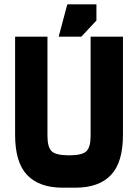

<svg xmlns="http://www.w3.org/2000/svg" viewBox="-20 -870 640 890"><path d="M270 0H300V-150Q240 -150 220 -168.5Q200 -187 200 -240V-700H50V-245Q50 -117 106 -58.5Q162 0 270 0ZM330 0Q438 0 494 -58.5Q550 -117 550 -245V-700H400V-240Q400 -187 380 -168.5Q360 -150 300 -150V0ZM252 -700H357L427 -775V-850H292Z"/></svg>

Font: Millimetre
Style: Bold
Weight: 800
Designer: Jérémy Landes
Version: Version 1.0